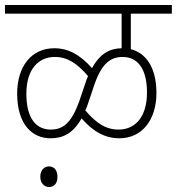

<svg xmlns="http://www.w3.org/2000/svg" viewBox="-20 -642 711 772"><path d="M0 -587H469V-448C422 -447 383 -428 350 -368C301 -423 254 -448 198 -448C106 -448 49 -374 49 -266C49 -141 110 -86 183 -86C232 -86 273 -104 308 -166C356 -111 404 -86 460 -86C552 -86 609 -161 609 -268C609 -374 564 -430 506 -444V-587H671V-622H0ZM333 -223 360 -303C389 -386 424 -413 473 -413C528 -413 571 -373 571 -270C571 -171 523 -121 457 -121C405 -121 367 -147 323 -198C327 -206 330 -214 333 -223ZM86 -265C86 -364 135 -413 200 -413C252 -413 290 -387 334 -336C330 -328 327 -319 324 -310L298 -233C267 -148 234 -121 184 -121C129 -121 86 -161 86 -265ZM142 69C142 95 159 110 177 110C197 110 211 96 211 69C211 43 198 27 177 27C157 27 142 43 142 69Z"/></svg>

Font: Noto Sans SemiCondensed ExtraLight
Style: Regular
Weight: 200
Width: 4
Designer: Monotype Design Team
Foundry: Monotype Imaging Inc.
Version: Version 2.013